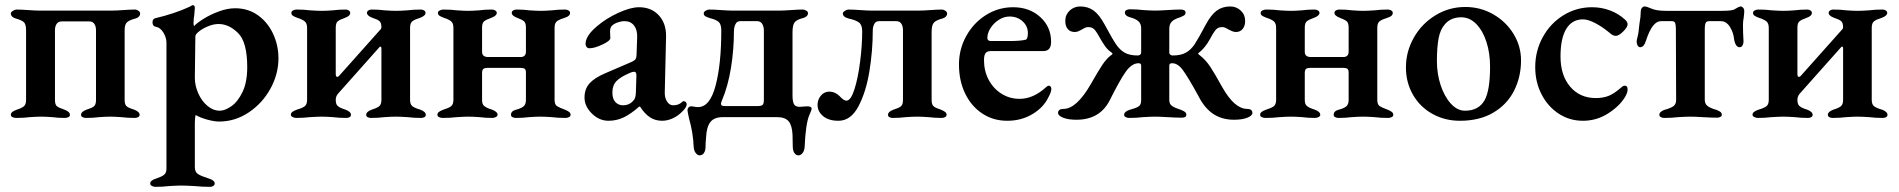

<svg xmlns="http://www.w3.org/2000/svg" viewBox="-20 -454 7357 744"><path d="M22 -9Q22 -16 28 -20.5Q34 -25 45 -29Q64 -35 72.5 -42Q81 -49 81 -67V-337Q81 -360 72.5 -368Q64 -376 42 -382Q34 -384 28 -389Q22 -394 22 -402Q22 -407 30 -412Q38 -417 43 -417Q61 -417 89 -415Q117 -413 130 -413H416Q430 -413 458 -415Q486 -417 504 -417Q509 -417 516 -412.5Q523 -408 523 -402Q523 -394 517.5 -389Q512 -384 504 -382Q481 -376 472 -367.5Q463 -359 463 -337V-66Q463 -48 471.5 -41.5Q480 -35 500 -29Q521 -21 521 -9Q521 -3 515 0Q509 3 502 3Q474 3 451 0Q423 -2 407 -2Q391 -2 363 0Q342 3 313 3Q306 3 300 0Q294 -3 294 -9Q294 -21 315 -29Q335 -35 343.5 -41.5Q352 -48 352 -66V-337Q352 -352 345.5 -361.5Q339 -371 326 -371H219Q206 -371 199.5 -361.5Q193 -352 193 -337V-66Q193 -48 201 -42Q209 -36 230 -29Q251 -21 251 -9Q251 -3 245 0Q239 3 231 3Q204 3 183 0Q157 -2 140 -2Q123 -2 95 0Q73 3 43 3Q35 3 28.5 0Q22 -3 22 -9Z M562 257Q562 245 585 238Q606 231 615.5 223.5Q625 216 625 200V-289Q625 -308 613 -328Q601 -348 581 -351Q571 -354 571 -368Q571 -379 580 -383Q657 -401 715 -428Q717 -429 721 -431.5Q725 -434 727 -434Q735 -434 735 -423L733 -398Q730 -380 730 -364Q730 -355 732 -353Q743 -365 769.5 -381.5Q796 -398 829 -410Q862 -422 891 -422Q942 -422 980 -394.5Q1018 -367 1038.5 -322.5Q1059 -278 1059 -228Q1059 -167 1028 -110.5Q997 -54 944 -18.5Q891 17 829 17Q810 17 783 9.5Q756 2 739 -8Q737 -8 736 3Q735 14 735 21V194Q735 213 748 221Q761 229 790 238Q812 245 812 257Q812 263 806.5 266.5Q801 270 794 270Q762 270 734 267Q698 265 682 265Q667 265 635 267Q611 270 582 270Q575 270 568.5 266.5Q562 263 562 257ZM938 -194Q938 -291 902.5 -326Q867 -361 827 -361Q808 -361 787 -352.5Q766 -344 751.5 -332.5Q737 -321 737 -313L735 -152Q735 -123 748 -93Q761 -63 783.5 -44Q806 -25 832 -25Q851 -25 876 -42Q901 -59 919.5 -97Q938 -135 938 -194Z M1107 -9Q1107 -16 1113 -20.5Q1119 -25 1130 -29Q1151 -35 1160.5 -42Q1170 -49 1170 -67V-346Q1170 -364 1160.5 -371.5Q1151 -379 1132 -385Q1121 -389 1115 -393Q1109 -397 1109 -404Q1109 -410 1115.5 -413.5Q1122 -417 1129 -417Q1159 -417 1181 -414Q1211 -412 1227 -412Q1244 -412 1270 -414Q1293 -417 1320 -417Q1326 -417 1331.5 -413.5Q1337 -410 1337 -404Q1337 -392 1317 -385Q1297 -378 1289 -371.5Q1281 -365 1281 -347V-167Q1281 -156 1287 -156Q1290 -156 1294 -160L1450 -335Q1452 -337 1455 -340.5Q1458 -344 1458 -348Q1458 -366 1450 -372.5Q1442 -379 1423 -385Q1402 -393 1402 -404Q1402 -410 1407.5 -413.5Q1413 -417 1420 -417Q1449 -417 1470 -414Q1498 -412 1514 -412Q1531 -412 1559 -414Q1581 -417 1611 -417Q1618 -417 1623.5 -413.5Q1629 -410 1629 -404Q1629 -393 1608 -385Q1588 -379 1578.5 -372Q1569 -365 1569 -347V-67Q1569 -49 1578.5 -42Q1588 -35 1609 -29Q1630 -21 1630 -9Q1630 -3 1624.5 0Q1619 3 1612 3Q1583 3 1560 0Q1530 -2 1514 -2Q1497 -2 1469 0Q1447 3 1417 3Q1410 3 1404.5 0Q1399 -3 1399 -9Q1399 -21 1420 -29Q1440 -35 1449 -42Q1458 -49 1458 -67V-267Q1458 -272 1455.5 -273Q1453 -274 1451 -272L1289 -90Q1281 -80 1281 -67Q1281 -50 1288.5 -43.5Q1296 -37 1306 -33.5Q1316 -30 1319 -29Q1340 -21 1340 -9Q1340 -3 1334.5 0Q1329 3 1322 3Q1294 3 1271 0Q1243 -2 1227 -2Q1212 -2 1180 0Q1156 3 1127 3Q1121 3 1114 -0.5Q1107 -4 1107 -9Z M1675 -9Q1675 -16 1681 -20.5Q1687 -25 1698 -29Q1718 -35 1727.5 -42Q1737 -49 1737 -67V-346Q1737 -364 1728 -371.5Q1719 -379 1700 -385Q1689 -389 1683 -393Q1677 -397 1677 -404Q1677 -410 1684 -413.5Q1691 -417 1698 -417Q1728 -417 1750 -414Q1778 -412 1795 -412Q1811 -412 1837 -414Q1858 -417 1886 -417Q1893 -417 1899 -413.5Q1905 -410 1905 -404Q1905 -393 1884 -385Q1864 -378 1856 -371.5Q1848 -365 1848 -347V-253Q1848 -233 1872 -233H1997Q2018 -233 2018 -254V-347Q2018 -365 2010.5 -371.5Q2003 -378 1984 -385Q1963 -393 1963 -404Q1963 -410 1968.5 -413.5Q1974 -417 1982 -417Q2010 -417 2031 -414Q2059 -412 2075 -412Q2091 -412 2119 -414Q2141 -417 2170 -417Q2177 -417 2183 -413.5Q2189 -410 2189 -404Q2189 -391 2168 -385Q2148 -379 2138.5 -372Q2129 -365 2129 -347V-67Q2129 -49 2138 -43Q2147 -37 2169 -29Q2179 -25 2185 -20.5Q2191 -16 2191 -9Q2191 -3 2184.5 0Q2178 3 2171 3Q2141 3 2119 0Q2091 -2 2074 -2Q2057 -2 2029 0Q2007 3 1979 3Q1972 3 1966 0Q1960 -3 1960 -9Q1960 -24 1980 -29Q1999 -34 2008.5 -41.5Q2018 -49 2018 -67V-172Q2018 -184 2013 -187.5Q2008 -191 1997 -191H1868Q1858 -191 1853 -187Q1848 -183 1848 -171V-67Q1848 -50 1856 -43.5Q1864 -37 1874 -33.5Q1884 -30 1887 -29Q1908 -21 1908 -9Q1908 -4 1901.5 -0.5Q1895 3 1888 3Q1860 3 1839 0Q1811 -2 1795 -2Q1779 -2 1749 0Q1725 3 1696 3Q1688 3 1681.5 0Q1675 -3 1675 -9Z M2245 -76Q2245 -109 2264 -130.5Q2283 -152 2325 -170L2418 -210Q2438 -218 2442.5 -224.5Q2447 -231 2447 -251L2449 -310Q2450 -338 2437 -355Q2424 -372 2400 -372Q2387 -372 2373 -367Q2359 -362 2351 -354Q2344 -348 2344 -331L2345 -306Q2345 -296 2314.5 -281.5Q2284 -267 2264 -267Q2257 -267 2253 -272Q2249 -277 2249 -284Q2249 -315 2293 -352Q2329 -383 2376.5 -404.5Q2424 -426 2456 -426Q2504 -426 2533 -394.5Q2562 -363 2561 -312L2556 -98Q2555 -76 2564.5 -61Q2574 -46 2588 -46Q2610 -46 2622 -58Q2626 -62 2629 -62Q2634 -62 2637.5 -58.5Q2641 -55 2641 -50Q2641 -39 2625 -23Q2608 -5 2587 4.5Q2566 14 2546 14Q2519 14 2498.5 0.5Q2478 -13 2460 -41H2457Q2424 -12 2396.5 1Q2369 14 2338 14Q2302 14 2273.5 -14Q2245 -42 2245 -76ZM2434 -64Q2443 -71 2444 -95L2446 -159V-163Q2446 -176 2437 -176Q2431 -176 2422 -172Q2384 -156 2368.5 -139.5Q2353 -123 2353 -96Q2353 -70 2365 -58Q2377 -46 2394 -46Q2419 -46 2434 -64Z M2668 115Q2666 61 2650 5Q2644 -23 2644 -27Q2644 -33 2648 -37.5Q2652 -42 2658 -42Q2664 -42 2670.5 -40.5Q2677 -39 2685 -39Q2731 -39 2753 -122.5Q2775 -206 2775 -335Q2775 -360 2765 -369Q2755 -378 2730 -384Q2718 -388 2712.5 -391.5Q2707 -395 2707 -403Q2707 -408 2714.5 -412.5Q2722 -417 2728 -417Q2746 -417 2774 -415Q2802 -413 2816 -413H3004Q3017 -413 3045 -415Q3073 -417 3091 -417Q3097 -417 3104 -413Q3111 -409 3111 -403Q3111 -390 3092 -384Q3070 -379 3060.5 -369Q3051 -359 3051 -330V-84Q3051 -61 3056.5 -50.5Q3062 -40 3079 -40Q3084 -40 3091.5 -41Q3099 -42 3108 -42Q3125 -42 3125 -33L3124 -27Q3122 -22 3115.5 -6.5Q3109 9 3104.5 39.5Q3100 70 3098 115Q3097 130 3090 139Q3083 148 3074 148Q3064 148 3058 138.5Q3052 129 3052 114Q3052 87 3051 67Q3049 31 3035.5 15.5Q3022 0 2992 0H2780Q2748 0 2733 18.5Q2718 37 2716 79Q2714 101 2714 114Q2714 129 2708 138.5Q2702 148 2691 148Q2683 148 2676 139Q2669 130 2668 115ZM2915 -43Q2931 -43 2935.5 -48Q2940 -53 2940 -67V-335Q2940 -351 2933.5 -361.5Q2927 -372 2914 -372H2848Q2835 -372 2829.5 -359.5Q2824 -347 2824 -333Q2824 -262 2812.5 -191Q2801 -120 2778 -66Q2777 -63 2775.5 -59.5Q2774 -56 2774 -52Q2774 -46 2778.5 -44.5Q2783 -43 2793 -43Z M3148 -48Q3148 -68 3161 -83.5Q3174 -99 3194 -99Q3216 -99 3234 -81Q3240 -74 3247 -69Q3254 -64 3260 -64Q3277 -64 3291 -108Q3305 -152 3313 -215.5Q3321 -279 3321 -333Q3321 -357 3309 -366.5Q3297 -376 3269 -382Q3246 -388 3246 -402Q3246 -407 3254 -412Q3262 -417 3267 -417Q3285 -417 3313 -415Q3341 -413 3355 -413H3543Q3559 -413 3585 -415Q3613 -417 3630 -417Q3636 -417 3643 -412.5Q3650 -408 3650 -402Q3650 -394 3644.5 -389Q3639 -384 3631 -382Q3608 -376 3599 -366.5Q3590 -357 3590 -330V-66Q3590 -48 3598.5 -41.5Q3607 -35 3626 -29Q3636 -25 3642 -20.5Q3648 -16 3648 -9Q3648 -3 3642 0Q3636 3 3629 3Q3602 3 3579 0Q3551 -2 3534 -2Q3517 -2 3489 0Q3467 3 3439 3Q3432 3 3426.5 0Q3421 -3 3421 -9Q3421 -21 3442 -29Q3462 -35 3470.5 -41.5Q3479 -48 3479 -66V-337Q3479 -353 3472.5 -362.5Q3466 -372 3453 -372H3386Q3373 -372 3367.5 -360.5Q3362 -349 3362 -336Q3362 -258 3349 -178Q3336 -98 3306.5 -42Q3277 14 3229 14Q3191 14 3169.5 -4Q3148 -22 3148 -48Z M3696 -204Q3696 -264 3724.5 -315Q3753 -366 3801 -396Q3849 -426 3906 -426Q3969 -426 4011 -388Q4053 -350 4053 -292Q4053 -274 4045.5 -265Q4038 -256 4022 -256H3819Q3805 -256 3799 -248Q3793 -240 3793 -221Q3793 -179 3811 -145Q3829 -111 3860.5 -91Q3892 -71 3931 -71Q3983 -71 4031 -114Q4039 -122 4044 -122Q4048 -122 4051 -118.5Q4054 -115 4054 -110Q4054 -97 4042 -76Q4024 -38 3981 -12Q3938 14 3883 14Q3829 14 3786.5 -14Q3744 -42 3720 -91.5Q3696 -141 3696 -204ZM3890 -295Q3934 -295 3954 -300Q3963 -302 3963 -326Q3963 -353 3942.5 -371.5Q3922 -390 3892 -390Q3871 -390 3851 -377.5Q3831 -365 3818.5 -345.5Q3806 -326 3806 -307Q3806 -295 3820 -295Z M4080 -16Q4080 -32 4101 -32Q4152 -32 4208 -130Q4234 -176 4250.5 -201Q4267 -226 4284 -239Q4289 -242 4290.5 -244.5Q4292 -247 4288 -250Q4273 -260 4263 -274Q4253 -288 4245 -302Q4237 -316 4233 -323Q4224 -338 4216.5 -343.5Q4209 -349 4196 -349Q4187 -349 4173 -340Q4166 -336 4159 -333Q4152 -330 4145 -330Q4127 -330 4117.5 -341.5Q4108 -353 4108 -373Q4108 -397 4125 -413Q4142 -429 4166 -429Q4196 -429 4218 -413Q4240 -397 4261 -358Q4290 -304 4304.5 -282.5Q4319 -261 4338 -250Q4357 -239 4389 -239Q4394 -239 4398 -242Q4402 -245 4402 -250V-344Q4402 -362 4391.5 -371.5Q4381 -381 4359 -387Q4339 -392 4339 -406Q4339 -412 4345 -415Q4351 -418 4358 -418Q4386 -418 4410 -415Q4440 -413 4456 -413Q4473 -413 4503 -415Q4535 -417 4555 -417Q4574 -417 4574 -405Q4574 -398 4568.5 -394.5Q4563 -391 4553 -387Q4530 -380 4520.5 -370Q4511 -360 4511 -343V-250Q4511 -245 4515 -242Q4519 -239 4524 -239Q4556 -239 4575.5 -250Q4595 -261 4609.5 -283Q4624 -305 4652 -358Q4673 -397 4695 -413Q4717 -429 4747 -429Q4771 -429 4788 -413Q4805 -397 4805 -373Q4805 -354 4795.5 -342Q4786 -330 4769 -330Q4760 -330 4751.5 -334.5Q4743 -339 4740 -340Q4726 -349 4717 -349Q4704 -349 4696.5 -343.5Q4689 -338 4680 -323Q4677 -318 4668.5 -302.5Q4660 -287 4649.5 -273.5Q4639 -260 4626 -250Q4623 -249 4623 -246Q4623 -244 4629 -240Q4653 -221 4670 -195Q4687 -169 4717 -115Q4764 -32 4813 -32Q4833 -32 4833 -16Q4833 -6 4813.5 2Q4794 10 4762 10Q4719 10 4687 -9Q4655 -28 4632 -67L4620 -89Q4583 -156 4563.5 -182.5Q4544 -209 4522 -209Q4511 -209 4511 -200V-66Q4511 -51 4521.5 -43.5Q4532 -36 4557 -28Q4567 -24 4572 -20Q4577 -16 4577 -9Q4577 2 4559 2Q4539 2 4505 0Q4473 -2 4456 -2Q4440 -2 4408 0Q4384 3 4355 3Q4349 3 4342.5 0Q4336 -3 4336 -9Q4336 -21 4356 -28Q4382 -35 4392 -41.5Q4402 -48 4402 -65V-200Q4402 -209 4392 -209Q4366 -209 4343 -177Q4320 -145 4281 -67Q4243 10 4151 10Q4119 10 4099.5 2Q4080 -6 4080 -16Z M4863 -9Q4863 -16 4869 -20.5Q4875 -25 4886 -29Q4906 -35 4915.5 -42Q4925 -49 4925 -67V-346Q4925 -364 4916 -371.5Q4907 -379 4888 -385Q4877 -389 4871 -393Q4865 -397 4865 -404Q4865 -410 4872 -413.5Q4879 -417 4886 -417Q4916 -417 4938 -414Q4966 -412 4983 -412Q4999 -412 5025 -414Q5046 -417 5074 -417Q5081 -417 5087 -413.5Q5093 -410 5093 -404Q5093 -393 5072 -385Q5052 -378 5044 -371.5Q5036 -365 5036 -347V-253Q5036 -233 5060 -233H5185Q5206 -233 5206 -254V-347Q5206 -365 5198.5 -371.5Q5191 -378 5172 -385Q5151 -393 5151 -404Q5151 -410 5156.5 -413.5Q5162 -417 5170 -417Q5198 -417 5219 -414Q5247 -412 5263 -412Q5279 -412 5307 -414Q5329 -417 5358 -417Q5365 -417 5371 -413.5Q5377 -410 5377 -404Q5377 -391 5356 -385Q5336 -379 5326.5 -372Q5317 -365 5317 -347V-67Q5317 -49 5326 -43Q5335 -37 5357 -29Q5367 -25 5373 -20.5Q5379 -16 5379 -9Q5379 -3 5372.5 0Q5366 3 5359 3Q5329 3 5307 0Q5279 -2 5262 -2Q5245 -2 5217 0Q5195 3 5167 3Q5160 3 5154 0Q5148 -3 5148 -9Q5148 -24 5168 -29Q5187 -34 5196.5 -41.5Q5206 -49 5206 -67V-172Q5206 -184 5201 -187.5Q5196 -191 5185 -191H5056Q5046 -191 5041 -187Q5036 -183 5036 -171V-67Q5036 -50 5044 -43.5Q5052 -37 5062 -33.5Q5072 -30 5075 -29Q5096 -21 5096 -9Q5096 -4 5089.5 -0.5Q5083 3 5076 3Q5048 3 5027 0Q4999 -2 4983 -2Q4967 -2 4937 0Q4913 3 4884 3Q4876 3 4869.5 0Q4863 -3 4863 -9Z M5428 -193Q5428 -254 5458.5 -308Q5489 -362 5542 -394.5Q5595 -427 5658 -427Q5717 -427 5766.5 -398.5Q5816 -370 5845 -322.5Q5874 -275 5874 -220Q5874 -156 5847 -102.5Q5820 -49 5766.5 -17.5Q5713 14 5637 14Q5579 14 5531 -12.5Q5483 -39 5455.5 -86.5Q5428 -134 5428 -193ZM5733 -66Q5754 -104 5754 -196Q5754 -248 5740 -291.5Q5726 -335 5700.5 -361Q5675 -387 5642 -387Q5602 -387 5579 -360Q5561 -340 5554.5 -305Q5548 -270 5548 -217Q5548 -168 5562.5 -124Q5577 -80 5602 -52.5Q5627 -25 5657 -25Q5710 -25 5733 -66Z M5929 -194Q5929 -257 5958.5 -310.5Q5988 -364 6038.5 -395Q6089 -426 6149 -426Q6186 -426 6219 -413.5Q6252 -401 6277 -378Q6287 -369 6287 -360Q6287 -349 6270 -332Q6253 -315 6241 -315Q6234 -315 6227.5 -319Q6221 -323 6212 -331Q6186 -352 6159.5 -365.5Q6133 -379 6114 -379Q6072 -379 6049.5 -342.5Q6027 -306 6027 -235Q6027 -162 6064.5 -118Q6102 -74 6164 -74Q6193 -74 6214.5 -83Q6236 -92 6261 -114Q6262 -115 6266.5 -118.5Q6271 -122 6276 -122Q6287 -122 6287 -107Q6287 -95 6277 -78Q6256 -43 6211.5 -14.5Q6167 14 6114 14Q6062 14 6020 -13.5Q5978 -41 5953.5 -88.5Q5929 -136 5929 -194Z M6410 -9Q6410 -21 6429 -28Q6454 -35 6464.5 -42.5Q6475 -50 6475 -67L6474 -343Q6474 -356 6471.5 -364Q6469 -372 6459 -372H6416Q6383 -372 6359 -299Q6351 -271 6336 -271Q6330 -271 6326 -277.5Q6322 -284 6322 -293Q6322 -299 6326 -313Q6330 -331 6330 -337L6333 -363Q6338 -390 6338 -410Q6338 -418 6342.5 -423.5Q6347 -429 6353 -429Q6361 -429 6381 -420Q6400 -412 6436 -412H6652Q6695 -412 6703 -419Q6709 -423 6715.5 -426Q6722 -429 6726 -429Q6730 -429 6734.5 -424Q6739 -419 6739 -411Q6739 -403 6737 -387Q6734 -372 6734 -356Q6734 -328 6736 -296V-292Q6736 -284 6732 -277.5Q6728 -271 6721 -271Q6706 -271 6700 -299Q6698 -326 6684 -349Q6670 -372 6648 -372H6603Q6592 -372 6589 -364.5Q6586 -357 6586 -343V-67Q6586 -52 6596.5 -43.5Q6607 -35 6632 -28Q6642 -24 6647 -20Q6652 -16 6652 -9Q6652 -4 6646.5 -1Q6641 2 6634 2Q6613 2 6579 0Q6547 -2 6530 -2Q6514 -2 6482 0Q6458 3 6429 3Q6422 3 6416 0Q6410 -3 6410 -9Z M6771 -9Q6771 -16 6777 -20.5Q6783 -25 6794 -29Q6815 -35 6824.5 -42Q6834 -49 6834 -67V-346Q6834 -364 6824.5 -371.5Q6815 -379 6796 -385Q6785 -389 6779 -393Q6773 -397 6773 -404Q6773 -410 6779.5 -413.5Q6786 -417 6793 -417Q6823 -417 6845 -414Q6875 -412 6891 -412Q6908 -412 6934 -414Q6957 -417 6984 -417Q6990 -417 6995.5 -413.5Q7001 -410 7001 -404Q7001 -392 6981 -385Q6961 -378 6953 -371.5Q6945 -365 6945 -347V-167Q6945 -156 6951 -156Q6954 -156 6958 -160L7114 -335Q7116 -337 7119 -340.5Q7122 -344 7122 -348Q7122 -366 7114 -372.5Q7106 -379 7087 -385Q7066 -393 7066 -404Q7066 -410 7071.5 -413.5Q7077 -417 7084 -417Q7113 -417 7134 -414Q7162 -412 7178 -412Q7195 -412 7223 -414Q7245 -417 7275 -417Q7282 -417 7287.5 -413.5Q7293 -410 7293 -404Q7293 -393 7272 -385Q7252 -379 7242.5 -372Q7233 -365 7233 -347V-67Q7233 -49 7242.5 -42Q7252 -35 7273 -29Q7294 -21 7294 -9Q7294 -3 7288.5 0Q7283 3 7276 3Q7247 3 7224 0Q7194 -2 7178 -2Q7161 -2 7133 0Q7111 3 7081 3Q7074 3 7068.5 0Q7063 -3 7063 -9Q7063 -21 7084 -29Q7104 -35 7113 -42Q7122 -49 7122 -67V-267Q7122 -272 7119.5 -273Q7117 -274 7115 -272L6953 -90Q6945 -80 6945 -67Q6945 -50 6952.5 -43.5Q6960 -37 6970 -33.5Q6980 -30 6983 -29Q7004 -21 7004 -9Q7004 -3 6998.5 0Q6993 3 6986 3Q6958 3 6935 0Q6907 -2 6891 -2Q6876 -2 6844 0Q6820 3 6791 3Q6785 3 6778 -0.5Q6771 -4 6771 -9Z"/></svg>

Font: EB Garamond SemiBold
Style: Regular
Weight: 600
Designer: Georg Duffner and Octavio Pardo
Foundry: Georg Duffner
Version: Version 1.000